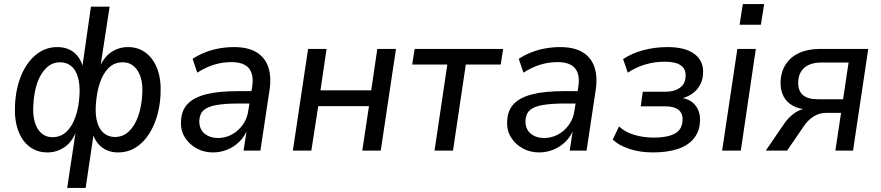

<svg xmlns="http://www.w3.org/2000/svg" viewBox="-20 -742 4341 946"><path d="M311 184 354 -100H358Q336 -43 298 -17Q260 9 213 9Q162 9 124.5 -20Q87 -49 68.5 -102Q50 -155 54 -225Q58 -307 85 -371.5Q112 -436 158 -473Q204 -510 262 -510Q314 -510 347.5 -481Q381 -452 391 -401H384L428 -709H520L473 -402H467Q489 -458 526.5 -484Q564 -510 611 -510Q662 -510 699.5 -481Q737 -452 756 -400Q775 -348 771 -276Q767 -195 739.5 -130Q712 -65 666.5 -28Q621 9 562 9Q511 9 477 -20.5Q443 -50 433 -100H444L402 184ZM238 -66Q279 -66 307.5 -93Q336 -120 352.5 -168Q369 -216 372 -279Q374 -330 363 -365Q352 -400 329.5 -417.5Q307 -435 277 -435Q239 -436 209.5 -408.5Q180 -381 163.5 -333.5Q147 -286 144 -221Q141 -175 151.5 -140Q162 -105 184 -85.5Q206 -66 238 -66ZM546 -67Q585 -67 614 -93.5Q643 -120 660.5 -168.5Q678 -217 681 -280Q684 -327 673 -361.5Q662 -396 639.5 -415.5Q617 -435 587 -435Q545 -436 516.5 -408.5Q488 -381 472 -333.5Q456 -286 452 -222Q449 -171 460 -136.5Q471 -102 493.5 -84.5Q516 -67 546 -67Z M1029 9Q984 9 947.5 -11.5Q911 -32 890 -66.5Q869 -101 872 -146Q874 -199 905.5 -231Q937 -263 998 -278Q1059 -293 1153 -293H1231L1222 -232H1158Q1089 -232 1046.5 -224.5Q1004 -217 984 -199.5Q964 -182 962 -148Q961 -106 987.5 -84Q1014 -62 1054 -62Q1090 -62 1122 -79Q1154 -96 1176.5 -127.5Q1199 -159 1204 -201L1223 -318Q1231 -377 1205.5 -406.5Q1180 -436 1120 -436Q1077 -436 1035.5 -423.5Q994 -411 952 -384L929 -452Q956 -470 989.5 -483.5Q1023 -497 1060 -503.5Q1097 -510 1133 -510Q1201 -510 1243 -485Q1285 -460 1301.5 -412.5Q1318 -365 1308 -298L1263 0H1180L1197 -110H1201Q1187 -71 1160 -44.5Q1133 -18 1099.5 -4.5Q1066 9 1029 9Z M1423 0 1498 -501H1589L1559 -297H1809L1839 -501H1931L1856 0H1765L1798 -219H1548L1514 0Z M2121 0 2184 -424H2011L2023 -501H2459L2447 -424H2275L2212 0Z M2636 9Q2591 9 2554.5 -11.5Q2518 -32 2497 -66.5Q2476 -101 2479 -146Q2481 -199 2512.5 -231Q2544 -263 2605 -278Q2666 -293 2760 -293H2838L2829 -232H2765Q2696 -232 2653.5 -224.5Q2611 -217 2591 -199.5Q2571 -182 2569 -148Q2568 -106 2594.5 -84Q2621 -62 2661 -62Q2697 -62 2729 -79Q2761 -96 2783.5 -127.5Q2806 -159 2811 -201L2830 -318Q2838 -377 2812.5 -406.5Q2787 -436 2727 -436Q2684 -436 2642.5 -423.5Q2601 -411 2559 -384L2536 -452Q2563 -470 2596.5 -483.5Q2630 -497 2667 -503.5Q2704 -510 2740 -510Q2808 -510 2850 -485Q2892 -460 2908.5 -412.5Q2925 -365 2915 -298L2870 0H2787L2804 -110H2808Q2794 -71 2767 -44.5Q2740 -18 2706.5 -4.5Q2673 9 2636 9Z M3197 9Q3133 9 3080.5 -8.5Q3028 -26 2999 -54L3030 -119Q3060 -91 3105 -77.5Q3150 -64 3202 -64Q3268 -64 3304.5 -83.5Q3341 -103 3343 -149Q3345 -183 3323.5 -200.5Q3302 -218 3259 -218H3137L3147 -290H3260Q3303 -290 3330.5 -310Q3358 -330 3358 -369Q3360 -401 3335 -419.5Q3310 -438 3255 -438Q3207 -438 3161.5 -425Q3116 -412 3073 -384L3050 -451Q3094 -480 3150.5 -495Q3207 -510 3269 -510Q3358 -510 3403 -475Q3448 -440 3444 -380Q3443 -347 3427.5 -320.5Q3412 -294 3385.5 -277Q3359 -260 3325 -254L3328 -261Q3379 -256 3405 -224.5Q3431 -193 3429 -145Q3427 -94 3398 -59Q3369 -24 3318 -7.5Q3267 9 3197 9Z M3624 -620 3640 -722H3745L3729 -620ZM3538 0 3613 -501H3704L3630 0Z M3753 0 3844 -133Q3867 -166 3896.5 -186Q3926 -206 3952 -206H3965V-202Q3922 -203 3889.5 -219.5Q3857 -236 3840.5 -267.5Q3824 -299 3826 -344Q3829 -392 3853 -427.5Q3877 -463 3919.5 -482Q3962 -501 4022 -501H4258L4183 0H4096L4124 -186H4052Q4016 -186 3987 -167Q3958 -148 3939 -118L3858 0ZM4009 -253H4134L4161 -434H4029Q3974 -434 3944.5 -409.5Q3915 -385 3913 -340Q3911 -296 3935 -274.5Q3959 -253 4009 -253Z"/></svg>

Font: Nunitoga
Style: Medium Italic
Weight: 500
Italic angle: -9°
Designer: Vernon Adams
Foundry: Vernon Adams
Version: Version 1.0